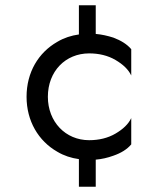

<svg xmlns="http://www.w3.org/2000/svg" viewBox="-20 -598 620 730"><path d="M162 -230C162 -327 229 -395 319 -395C356 -395 390 -387 419 -370C448 -353 468 -334 479 -311V-411C463 -430 440 -444 411 -455C389 -462 367 -467 344 -469V-578H280V-467C251 -463 223 -454 198 -439C126 -398 81 -323 81 -230C81 -138 126 -62 198 -21C223 -6 251 3 280 7V112H344V9C367 7 389 2 411 -6C440 -16 463 -30 479 -49V-149C468 -126 448 -107 419 -90C390 -73 356 -65 319 -65C229 -65 162 -135 162 -230Z"/></svg>

Font: Jost
Style: Regular
Weight: 400
Version: Version 3.710